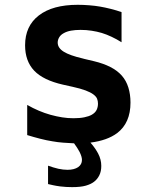

<svg xmlns="http://www.w3.org/2000/svg" viewBox="-20 -580 642 796"><path d="M484.9 -266.6Q503.4 -245.6 512.2 -217Q521 -188.5 521 -154.8Q521 -70.3 465.8 -28.3Q424.8 2.4 355 11.2Q366.2 23.9 374 35.4Q381.8 46.9 386.7 56.2Q399.9 81.1 399.9 107.9Q399.9 130.4 391.8 146.7Q383.8 163.1 369.6 173.8Q356.9 183.6 335.7 189.7Q314.5 195.8 278.8 195.8Q267.1 195.8 254.6 195.1Q242.2 194.3 230 192.9Q211.4 190.4 200.9 188Q190.4 185.5 179.2 183.1V106.9Q190.4 110.8 200.9 114Q211.4 117.2 221.7 119.6Q242.2 124 259.8 124Q287.6 124 304.2 112.8Q319.8 101.6 319.8 83Q319.8 69.3 309.6 49.3Q305.7 42 300 33Q294.4 23.9 287.1 14.2Q265.1 13.2 242.2 11.5Q219.2 9.8 197.8 5.9Q172.9 2 146.2 -4.9Q119.6 -11.7 92.8 -20V-145Q140.6 -117.7 189.5 -104Q214.4 -97.2 237.8 -93.5Q261.2 -89.8 284.7 -89.8Q311 -89.8 330.1 -93.8Q349.1 -97.7 360.8 -104.5Q375 -112.8 380.6 -124.5Q386.2 -136.2 386.2 -150.4Q386.2 -161.1 382.6 -170.4Q378.9 -179.7 367.2 -188.5Q355.5 -197.3 334.7 -205.1Q314 -212.9 280.8 -220.2L241.2 -229Q159.2 -247.6 121.6 -287.1Q84 -327.1 84 -392.1Q84 -472.2 141.1 -516.1Q198.2 -560.1 302.2 -560.1Q325.7 -560.1 350.1 -558.1Q374.5 -556.2 394.5 -552.7Q414.6 -549.3 439 -543.2Q463.4 -537.1 483.9 -529.8V-404.8Q463.9 -417.5 442.6 -427.5Q421.4 -437.5 401.9 -443.4Q382.3 -449.2 360.1 -452.6Q337.9 -456.1 314 -456.1Q292 -456.1 274.4 -452.9Q256.8 -449.7 244.1 -442.4Q231.4 -435.5 225.3 -425Q219.2 -414.6 219.2 -403.3Q219.2 -381.3 244.1 -365.7Q269 -350.1 323.7 -337.4L329.1 -335.9L370.1 -326.2Q408.7 -316.9 437.5 -302.2Q466.3 -287.6 484.9 -266.6Z"/></svg>

Font: Hack
Style: Bold
Weight: 700
Monospace: yes
Designer: Christopher Simpkins
Foundry: Christopher Simpkins
Version: Version 2.017